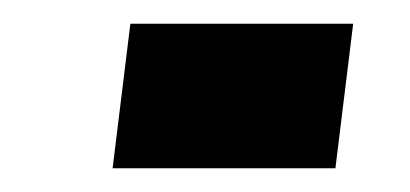

<svg xmlns="http://www.w3.org/2000/svg" viewBox="-20 -310 346 162"><path d="M278 -290 263 -168H75L90 -290Z"/></svg>

Font: Josefin Sans
Style: Bold Italic
Weight: 700
Italic angle: -7°
Designer: Santiago Orozco
Foundry: Typemade
Version: Version 2.000